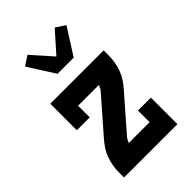

<svg xmlns="http://www.w3.org/2000/svg" viewBox="-228 -865 957 957"><g transform="rotate(-45 250.0 -386.5)"><path d="M62 0V-35Q62 -59 66 -82.5Q70 -106 78 -128Q86 -150 99 -170Q112 -190 128 -208L279 -381Q286 -388 291 -397Q296 -406 300 -415H153V-333H62V-520H438V-485Q438 -461 434 -437.5Q430 -414 422 -392Q414 -370 401 -350Q388 -330 372 -312L221 -139Q214 -132 209 -123Q204 -114 200 -105H347V-187H438V0ZM193 -600 104 -740 154 -773 250 -665 346 -773 396 -740 307 -600Z"/></g></svg>

Font: Iosevka Curly Slab Extrabold
Style: Regular
Weight: 800
Monospace: yes
Designer: Belleve Invis
Foundry: Belleve Invis
Version: Version 22.1.2; ttfautohint (v1.8.4)